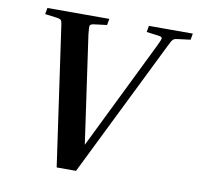

<svg xmlns="http://www.w3.org/2000/svg" viewBox="-77 -760 867 840"><g transform="rotate(10 356.5 -340.0)"><path d="M608 -596 314 0H228L143 -596Q139 -630 135 -636.5Q131 -643 116 -645L62 -652L67 -680H342L337 -652L281 -645Q265 -643 262.5 -636.5Q260 -630 264 -596L332 -119L566 -596Q583 -630 582.5 -636.5Q582 -643 567 -645L513 -652L518 -680H713L708 -652L652 -645Q641 -644 635.5 -641Q630 -638 624.5 -628.5Q619 -619 608 -596Z"/></g></svg>

Font: Inria Serif
Style: Bold Italic
Weight: 700
Italic angle: -10°
Designer: Black Foundry Team
Foundry: Black Foundry
Version: Version 1.000; ttfautohint (v1.8.3)